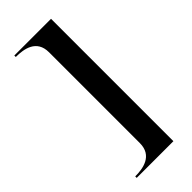

<svg xmlns="http://www.w3.org/2000/svg" viewBox="-265 -766 923 923"><g transform="rotate(-45 197.0 -304.0)"><path d="M306.5 112V-720H57V-710C112 -710 186 -698.5 186 -613V4.5C186 90.5 109.5 102 57 102V112Z"/></g></svg>

Font: Beautique Display
Style: Bold
Weight: 700
Designer: Nhat-Quang Ngo
Version: Version 1.100;Glyphs 3.2.3 (3260)